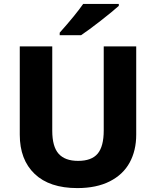

<svg xmlns="http://www.w3.org/2000/svg" viewBox="-20 -951 796 981"><path d="M676 -263Q676 -182 642.5 -120.5Q609 -59 541 -24.5Q473 10 375 10Q233 10 157 -62.5Q81 -135 81 -263V-714H247V-283Q247 -202 279.5 -165.5Q312 -129 379 -129Q448 -129 479 -166Q510 -203 510 -284V-714H676ZM587 -921Q556 -893 494.5 -845Q433 -797 394 -771H285V-784Q367 -876 405 -931H587Z"/></svg>

Font: Noto Sans UI ExtraBold
Style: Regular
Weight: 800
Designer: Monotype Design Team
Foundry: Monotype Imaging Inc.
Version: Version 1.001